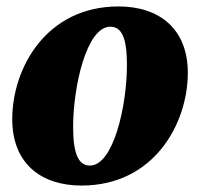

<svg xmlns="http://www.w3.org/2000/svg" viewBox="-20 -566 627 596"><path d="M233 10C458 10 563 -182 563 -340C563 -477 474 -546 348 -546C123 -546 18 -354 18 -196C18 -59 107 10 233 10ZM259 -52C224 -52 207 -88 207 -172C207 -298 249 -483 322 -483C358 -483 374 -449 374 -364C374 -237 332 -52 259 -52Z"/></svg>

Font: Noto Serif SemiCondensed Black
Style: Italic
Weight: 900
Width: 4
Italic angle: -12°
Designer: Monotype Design Team
Foundry: Monotype Imaging Inc.
Version: Version 2.014